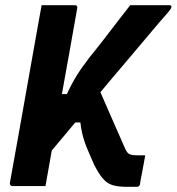

<svg xmlns="http://www.w3.org/2000/svg" viewBox="-20 -720 684 743"><path d="M346 -415Q375 -349 404 -282Q433 -215 462 -150Q470 -130 479 -124.5Q488 -119 511 -119Q516 -119 519.5 -119Q523 -119 527 -119H542Q539 -104 536 -85.5Q533 -67 529.5 -50.5Q526 -34 524 -22.5Q522 -11 522 -8Q521 -2 517.5 0.5Q514 3 509 3Q506 3 501 3Q496 3 489.5 3Q483 3 472 3Q439 3 417.5 -3Q396 -9 379.5 -27.5Q363 -46 345 -81Q332 -111 323 -131.5Q314 -152 308 -169.5Q302 -187 298 -204.5Q294 -222 291 -246H230ZM636 -700Q639 -700 640.5 -699Q642 -698 643 -696Q644 -694 643 -692Q643 -690 640.5 -685.5Q638 -681 628.5 -670Q619 -659 597 -634Q573 -606 543 -570Q513 -534 478.5 -493.5Q444 -453 406 -408Q368 -363 327.5 -314Q287 -265 244.5 -214Q202 -163 158 -111L194 -356H239Q248 -376 257 -393Q266 -410 276.5 -427Q287 -444 299.5 -461.5Q312 -479 328 -500Q355 -533 382 -568Q409 -603 435 -637Q461 -671 484 -700ZM141 -700Q175 -700 206 -700Q237 -700 270 -700Q275 -700 277.5 -697Q280 -694 279 -689Q264 -603 248.5 -517Q233 -431 217.5 -344.5Q202 -258 186.5 -172Q171 -86 156 0Q123 0 92 0Q61 0 27 0Q23 0 20.5 -3.5Q18 -7 18 -11Q36 -108 53 -205.5Q70 -303 87.5 -400Q105 -497 122 -594Q127 -621 131.5 -647Q136 -673 141 -700Z"/></svg>

Font: RecMonoLinear Nerd Font Mono
Style: Bold Italic
Weight: 700
Italic angle: -10°
Monospace: yes
Version: Version 1.085; ttfautohint (v1.8.4.7-5d5b);Nerd Fonts 3.2.1